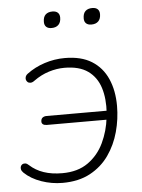

<svg xmlns="http://www.w3.org/2000/svg" viewBox="-51 -724 573 773"><g transform="rotate(-5 235.5 -337.5)"><path d="M171 8Q127 8 85.5 -6.5Q44 -21 17 -47Q10 -54 8.5 -60.5Q7 -67 9 -72.5Q11 -78 16 -81Q21 -84 28 -83Q35 -82 42 -75Q66 -53 98.5 -42Q131 -31 173 -31Q236 -31 277.5 -60.5Q319 -90 341.5 -137.5Q364 -185 370 -239L377 -230H128Q118 -230 112.5 -234Q107 -238 107 -245Q107 -256 113.5 -261Q120 -266 130 -266H382L372 -256Q376 -315 362 -359Q348 -403 313 -428Q278 -453 218 -453Q187 -453 155 -443Q123 -433 94 -412Q85 -405 77.5 -405Q70 -405 65.5 -409Q61 -413 59.5 -419Q58 -425 60.5 -431.5Q63 -438 69 -442Q101 -466 141 -479Q181 -492 223 -492Q289 -492 331.5 -465.5Q374 -439 395 -391.5Q416 -344 416 -282Q416 -229 402 -177.5Q388 -126 358.5 -84Q329 -42 282.5 -17Q236 8 171 8ZM342 -617Q328 -617 320.5 -624Q313 -631 313 -644Q313 -664 323 -673.5Q333 -683 351 -683Q365 -683 372.5 -676Q380 -669 380 -656Q380 -637 370 -627Q360 -617 342 -617ZM181 -617Q167 -617 159.5 -624Q152 -631 152 -644Q152 -664 162 -673.5Q172 -683 190 -683Q204 -683 211.5 -676Q219 -669 219 -656Q219 -637 209 -627Q199 -617 181 -617Z"/></g></svg>

Font: Nunito ExtraLight
Style: Italic
Weight: 200
Italic angle: -9°
Designer: Vernon Adams
Foundry: Vernon Adams
Version: Version 3.602